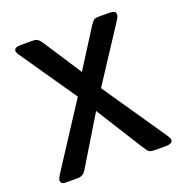

<svg xmlns="http://www.w3.org/2000/svg" viewBox="-125 -807 886 921"><g transform="rotate(-20 318.0 -347.0)"><path d="M30.8 -21Q30.8 -25.9 41 -43.9L251 -367.2V-368.2Q243.2 -379.4 227.1 -402.8L56.2 -650.9Q44.9 -666 44.9 -675.8Q44.9 -693.8 79.1 -693.8H137.2Q155.3 -693.8 164.1 -688Q172.9 -682.1 185.1 -664.1L310.1 -472.2Q314.9 -480 323.5 -493.4Q332 -506.8 361.6 -553Q391.1 -599.1 431.2 -663.1Q444.3 -683.1 452.1 -688.5Q460 -693.8 479 -693.8H530.8Q563 -693.8 563 -675.8Q563 -663.6 554.2 -649.9L392.1 -401.9Q373 -372.1 370.1 -368.2V-367.2Q375 -360.4 384.5 -346.2Q394 -332 396 -329.1L591.8 -43Q601.6 -28.8 602.1 -20Q602.1 0 566.9 0H513.2Q489.3 0 481.2 -6.6Q473.1 -13.2 457 -39.1L310.1 -272.9Q305.2 -265.1 159.2 -23.9Q145 0 116.2 0H57.1Q30.8 0 30.8 -21Z"/></g></svg>

Font: CMU Sans Serif Demi Condensed
Style: DemiCondensed
Weight: 600
Width: 3
Version: Version 0.7.0